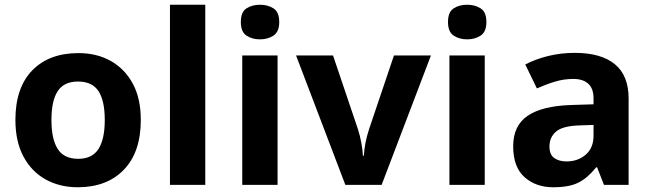

<svg xmlns="http://www.w3.org/2000/svg" viewBox="-20 -780 2747 810"><path d="M574 -274Q574 -138 502.5 -64Q431 10 308 10Q232 10 172.5 -23Q113 -56 79 -119.5Q45 -183 45 -274Q45 -410 116 -483Q187 -556 311 -556Q388 -556 447 -523Q506 -490 540 -427.5Q574 -365 574 -274ZM197 -274Q197 -193 223.5 -151.5Q250 -110 310 -110Q369 -110 395.5 -151.5Q422 -193 422 -274Q422 -355 395.5 -395.5Q369 -436 309 -436Q250 -436 223.5 -395.5Q197 -355 197 -274Z M846 0H697V-760H846Z M1077 -760Q1110 -760 1134 -744.5Q1158 -729 1158 -687Q1158 -646 1134 -630Q1110 -614 1077 -614Q1043 -614 1019.5 -630Q996 -646 996 -687Q996 -729 1019.5 -744.5Q1043 -760 1077 -760ZM1151 -546V0H1002V-546Z M1437 0 1229 -546H1385L1490 -235Q1499 -207 1504.5 -177Q1510 -147 1511 -123H1515Q1518 -177 1537 -235L1642 -546H1798L1590 0Z M1951 -760Q1984 -760 2008 -744.5Q2032 -729 2032 -687Q2032 -646 2008 -630Q1984 -614 1951 -614Q1917 -614 1893.5 -630Q1870 -646 1870 -687Q1870 -729 1893.5 -744.5Q1917 -760 1951 -760ZM2025 -546V0H1876V-546Z M2405 -557Q2515 -557 2573.5 -509.5Q2632 -462 2632 -364V0H2528L2499 -74H2495Q2460 -30 2421 -10Q2382 10 2314 10Q2241 10 2193 -32.5Q2145 -75 2145 -163Q2145 -250 2206 -291.5Q2267 -333 2389 -337L2484 -340V-364Q2484 -407 2461.5 -427Q2439 -447 2399 -447Q2359 -447 2321 -435.5Q2283 -424 2245 -407L2196 -508Q2240 -531 2293.5 -544Q2347 -557 2405 -557ZM2484 -253 2426 -251Q2354 -249 2326 -225Q2298 -201 2298 -162Q2298 -128 2318 -113.5Q2338 -99 2370 -99Q2418 -99 2451 -127.5Q2484 -156 2484 -208Z"/></svg>

Font: Noto IKEA Arabic
Style: Bold
Weight: 700
Designer: Monotype Design Team
Foundry: Monotype Imaging Inc.
Version: Version 1.200